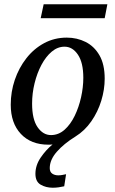

<svg xmlns="http://www.w3.org/2000/svg" viewBox="-20 -672 546 908"><path d="M209 12.2Q126.5 12.2 78.6 -38.8Q30.8 -89.8 30.8 -176.8Q30.8 -237.8 50 -294.4Q69.3 -351.1 104.5 -396.2Q139.6 -441.4 188.5 -467.8Q237.3 -494.1 295.9 -494.1Q344.2 -494.1 385 -473.6Q425.8 -453.1 450.4 -410.4Q475.1 -367.7 475.1 -299.8Q475.1 -248.5 459 -195.8Q442.9 -143.1 411.9 -98.4Q380.9 -53.7 336.9 -26.4Q281.7 7.8 248.5 45.9Q215.3 84 215.3 123Q215.3 141.1 227.1 149.2Q238.8 157.2 255.4 157.2Q265.1 157.2 274.2 155.5Q283.2 153.8 292.5 151.9L283.7 209Q271 211.9 257.1 213.9Q243.2 215.8 229.5 215.8Q197.3 215.8 172.4 201.4Q147.5 187 147.5 149.9Q147.5 109.9 172.4 73.2Q197.3 36.6 228.5 11.2Q223.6 11.7 218.8 12Q213.9 12.2 209 12.2ZM221.2 -33.2Q256.8 -33.2 285.2 -58.3Q313.5 -83.5 333.3 -124.3Q353 -165 363.5 -212.4Q374 -259.8 374 -304.2Q374 -375.5 348.6 -413.3Q323.2 -451.2 285.2 -451.2Q252.4 -451.2 224.6 -427.7Q196.8 -404.3 176 -365.2Q155.3 -326.2 143.6 -278.6Q131.8 -231 131.8 -182.1Q131.8 -107.9 157.7 -70.6Q183.6 -33.2 221.2 -33.2ZM487.8 -651.9 475.1 -585.9H172.4L186.5 -651.9Z"/></svg>

Font: Charis
Style: Italic
Weight: 400
Italic angle: -11°
Designer: Walt Agee, Miriam Martin, Annie Olsen, Victor Gaultney, Lorna Priest, Alan Ward, Bob Hallissy, Martin Hosken, Sharon Cor
Foundry: SIL Global
Version: Version 7.000